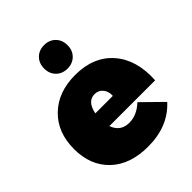

<svg xmlns="http://www.w3.org/2000/svg" viewBox="-221 -920 1056 1056"><g transform="rotate(-45 307.0 -392.0)"><path d="M212 -700Q212 -741 237.5 -766.5Q263 -792 303 -792Q343 -792 368.5 -766.5Q394 -741 394 -700Q394 -660 368.5 -634.5Q343 -609 303 -609Q263 -609 237.5 -634.5Q212 -660 212 -700ZM307 -555Q450 -555 528.5 -465Q607 -375 598 -223H242Q265 -158 333 -158Q392 -158 444 -207L561 -92Q470 8 313 8Q174 8 94.5 -67.5Q15 -143 15 -271Q15 -400 95 -477.5Q175 -555 307 -555ZM373 -327Q375 -361 356.5 -383Q338 -405 309 -405Q252 -405 237 -327Z"/></g></svg>

Font: MontserratBlack
Style: Regular
Weight: 900
Designer: Julieta Ulanovsky
Foundry: Julieta Ulanovsky
Version: Version 4.000